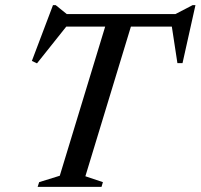

<svg xmlns="http://www.w3.org/2000/svg" viewBox="-20 -730 784 750"><path d="M687 -626H187L248 -637.5L124.5 -482.5L104.5 -492L187 -710H197.5L252 -666L213.5 -675H695.5L648 -666L732.5 -710H743.5L693 -483.5H673L649.5 -637.5ZM396 -643H496.5L313.5 -41.5L382 -18.5L376.5 0H127L133 -18.5L213.5 -43.5Z"/></svg>

Font: Newsreader 24pt Medium
Style: Italic
Weight: 500
Italic angle: -17°
Designer: Hugues Gentile
Foundry: Production Type
Version: Version 1.003